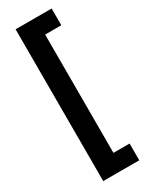

<svg xmlns="http://www.w3.org/2000/svg" viewBox="-257 -848 871 1112"><g transform="rotate(-30 178.5 -291.5)"><path d="M314 216H73V-799H314V-687H206V104H314Z"/></g></svg>

Font: Noto Sans Sinhala Condensed ExtraBold
Style: Regular
Weight: 800
Width: 3
Designer: Jelle Bosma - Monotype Design Team
Foundry: Monotype Imaging Inc.
Version: Version 2.006; ttfautohint (v1.8.4.7-5d5b)